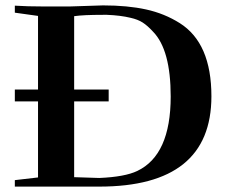

<svg xmlns="http://www.w3.org/2000/svg" viewBox="-20 -692 850 712"><path d="M764 -335Q764 0 348 0H35V-24L121 -34V-316H35V-360H121V-633L35 -645V-671Q81 -668 142 -668H238L362 -672Q453 -672 521.5 -657Q590 -642 647 -606Q764 -532 764 -335ZM383 -360V-316H255V-35L348 -32Q443 -36 489 -58Q613 -117 613 -334Q613 -507 548 -574Q527 -597 509 -608.5Q491 -620 464 -626Q427 -635 377 -637H362Q289 -637 255 -632V-360Z"/></svg>

Font: Rufina
Style: Bold
Weight: 700
Designer: Martin Sommaruga
Foundry: Martin Sommaruga
Version: Version 1.001